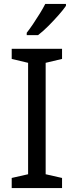

<svg xmlns="http://www.w3.org/2000/svg" viewBox="-20 -964 379 984"><path d="M298 0H40V-52L124 -71V-642L40 -662V-714H298V-662L214 -642V-71L298 -52ZM318 -934Q306 -916 281 -887.5Q256 -859 227.5 -830.5Q199 -802 175 -784H117V-796Q132 -815 149.5 -841Q167 -867 184 -894.5Q201 -922 212 -944H318Z"/></svg>

Font: Noto Sans Mende Kikakui
Style: Regular
Weight: 400
Designer: Monotype Design Team
Foundry: Monotype Imaging Inc.
Version: Version 2.003; ttfautohint (v1.8.4.7-5d5b)